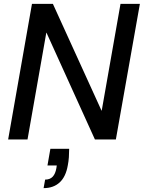

<svg xmlns="http://www.w3.org/2000/svg" viewBox="-20 -720 742 991"><path d="M22 0 145 -700H253L504 -149H505L602 -700H702L578 0H470L220 -551H219L122 0ZM205 251 213 207Q238 207 252 192Q266 177 271 148L273 134H225L240 48H337Q337 70 335.5 91.5Q334 113 330 133Q320 192 288 221.5Q256 251 205 251Z"/></svg>

Font: DM Sans 28pt Medium
Style: Italic
Weight: 500
Italic angle: -10°
Version: Version 4.004;gftools[0.9.30]